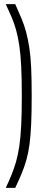

<svg xmlns="http://www.w3.org/2000/svg" viewBox="-20 -763 223 933"><path d="M8 150Q24 116 36 86.5Q48 57 57.5 24.5Q67 -8 73.5 -50.5Q80 -93 83 -153Q86 -213 86 -297Q86 -381 83 -441Q80 -501 73.5 -543.5Q67 -586 58 -618Q49 -650 36.5 -679.5Q24 -709 8 -743H54Q71 -705 84.5 -673Q98 -641 107 -607Q116 -573 122.5 -531Q129 -489 131.5 -432.5Q134 -376 134 -297Q134 -218 131.5 -161Q129 -104 123.5 -62.5Q118 -21 108.5 13Q99 47 85.5 79.5Q72 112 54 150Z"/></svg>

Font: Saira UltraCondensed Light
Style: Regular
Weight: 300
Width: 1
Designer: Hector Gatti with collaboration of the Omnibus-Type team
Foundry: Omnibus-Type
Version: Version 1.101